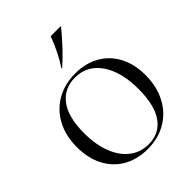

<svg xmlns="http://www.w3.org/2000/svg" viewBox="-217 -858 985 985"><g transform="rotate(-45 275.5 -366.0)"><path d="M20 -250Q20 -331 53 -393Q86 -455 145.5 -489Q205 -523 282 -523Q356 -523 412.5 -491Q469 -459 500 -400Q531 -341 531 -262Q531 -180 498 -117Q465 -54 406 -19.5Q347 15 270 15Q196 15 139.5 -17Q83 -49 51.5 -109Q20 -169 20 -250ZM291 1Q369 1 412 -58.5Q455 -118 455 -237Q455 -362 404 -435.5Q353 -509 265 -509Q187 -509 142 -450Q97 -391 97 -273Q97 -191 121 -129Q145 -67 189 -33Q233 1 291 1ZM328 -747H400V-744Q325 -652 254 -590H249Q291 -651 328 -747Z"/></g></svg>

Font: Nyght Serif Light
Style: Regular
Weight: 300
Designer: Maksym Kobuzan
Version: Version 0.410